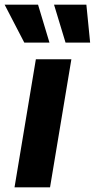

<svg xmlns="http://www.w3.org/2000/svg" viewBox="-47 -798 404 818"><path d="M14.9 0 105.8 -545.5H257.1L166.2 0ZM115.1 -778.1 163.7 -616.5H56.5L-27.3 -778.1ZM183.2 -778.1H321L337 -616.5H232.2Z"/></svg>

Font: Inter P
Style: Bold Italic
Weight: 700
Italic angle: 9.39999°
Designer: Rasmus Andersson
Foundry: rsms
Version: Version 3.018;git-588b23468